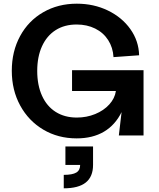

<svg xmlns="http://www.w3.org/2000/svg" viewBox="-20 -735 864 1042"><path d="M44 -351Q44 -456 89 -539Q134 -622 214.5 -668.5Q295 -715 397 -715Q489 -715 565.5 -678Q642 -641 687.5 -577Q733 -513 735 -435L596 -425Q593 -477 567 -517.5Q541 -558 496.5 -580Q452 -602 396 -602Q330 -602 282 -571.5Q234 -541 208 -484Q182 -427 182 -350Q182 -273 208 -215.5Q234 -158 282.5 -127.5Q331 -97 397 -97Q450 -97 496.5 -116Q543 -135 573 -168Q603 -201 609 -241H371V-354H759V0H625L659 -291L679 -301Q675 -199 640.5 -128Q606 -57 544.5 -20.5Q483 16 396 16Q295 16 215 -31.5Q135 -79 89.5 -162.5Q44 -246 44 -351ZM415 160H485Q485 224 445.5 255.5Q406 287 326 287V214Q373 214 394 201.5Q415 189 415 160ZM335 60H485V160H335Z"/></svg>

Font: Uncut Sans Variable
Style: Regular
Weight: 400
Designer: Kasper Nordkvist
Foundry: UNCUT.wtf
Version: Version 1.303;Glyphs 3.1.2 (3151)